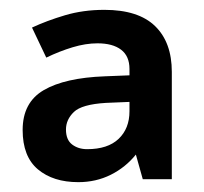

<svg xmlns="http://www.w3.org/2000/svg" viewBox="-20 -742 414 390"><path d="M192 -722Q261 -722 295 -689Q329 -656 329 -596V-378H270L256 -428Q235 -402 205 -387Q175 -372 139 -372Q88 -372 57 -398Q26 -424 26 -478Q26 -534 69 -559Q112 -584 193 -587L243 -589V-602Q243 -628 226 -641Q209 -654 178 -654Q154 -654 127.5 -646Q101 -638 74 -625L45 -686Q75 -700 112 -711Q149 -722 192 -722ZM195 -533Q146 -530 130 -514.5Q114 -499 114 -479Q114 -458 126.5 -448.5Q139 -439 157 -439Q199 -439 221 -460Q243 -481 243 -516V-535Z"/></svg>

Font: Noto Sans Lisu SemiBold
Style: Regular
Weight: 600
Designer: Monotype Design Team. David Williams.
Foundry: Monotype Imaging Inc.
Version: Version 2.102; ttfautohint (v1.8.4.7-5d5b)